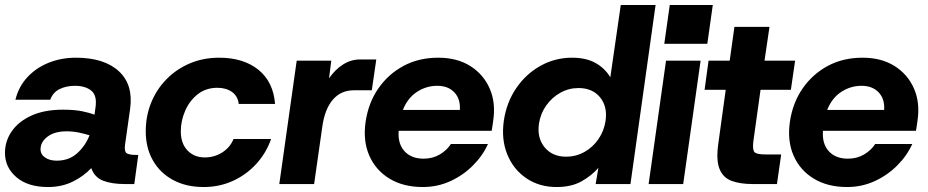

<svg xmlns="http://www.w3.org/2000/svg" viewBox="-20 -740 3732 772"><path d="M173 12Q92 12 46 -27.5Q0 -67 0 -125Q0 -173 27.5 -212.5Q55 -252 107 -275.5Q159 -299 233 -299Q280 -299 311 -292.5Q342 -286 360 -279L364 -308Q371 -356 347 -375.5Q323 -395 281 -395Q247 -395 220 -382Q193 -369 182 -339H42Q55 -392 90.5 -430Q126 -468 176.5 -488Q227 -508 285 -508Q399 -508 458 -453.5Q517 -399 503 -301L483 -160Q479 -132 488.5 -124.5Q498 -117 529 -117H536L520 0H482Q429 0 394.5 -13.5Q360 -27 347 -64Q316 -31 272 -9.5Q228 12 173 12ZM143 -140Q143 -119 161.5 -106.5Q180 -94 208 -94Q257 -94 290 -123.5Q323 -153 340 -196Q321 -202 297 -207Q273 -212 248 -212Q199 -212 171 -190.5Q143 -169 143 -140Z M799 12Q728 12 675.5 -16.5Q623 -45 594.5 -95.5Q566 -146 566 -212Q566 -273 587.5 -326.5Q609 -380 649 -421Q689 -462 743 -485Q797 -508 861 -508Q959 -508 1019 -459.5Q1079 -411 1086 -322H940Q936 -354 912.5 -370.5Q889 -387 854 -387Q808 -387 775 -361Q742 -335 724.5 -294.5Q707 -254 707 -212Q707 -163 734 -135Q761 -107 803 -107Q842 -107 873.5 -127Q905 -147 919 -181H1070Q1050 -124 1010 -80.5Q970 -37 916 -12.5Q862 12 799 12Z M1103 0 1173 -496H1312L1303 -425Q1327 -460 1359 -480.5Q1391 -501 1428 -501H1493L1475 -377H1403Q1351 -377 1318.5 -339.5Q1286 -302 1276 -231L1243 0Z M1680 12Q1602 12 1546.5 -21.5Q1491 -55 1465 -114Q1439 -173 1450 -250Q1461 -326 1501 -384Q1541 -442 1602.5 -475Q1664 -508 1742 -508Q1818 -508 1871 -474.5Q1924 -441 1949 -384Q1974 -327 1963 -254Q1962 -247 1960.5 -236Q1959 -225 1957 -214H1583Q1579 -162 1606.5 -132Q1634 -102 1683 -102Q1720 -102 1748.5 -119Q1777 -136 1793 -161H1942Q1921 -114 1881.5 -74.5Q1842 -35 1790.5 -11.5Q1739 12 1680 12ZM1738 -395Q1694 -395 1656.5 -370.5Q1619 -346 1600 -298H1829Q1832 -342 1807 -368.5Q1782 -395 1738 -395Z M2218 12Q2148 12 2096 -23.5Q2044 -59 2019.5 -119.5Q1995 -180 2006 -256Q2017 -329 2056 -386Q2095 -443 2153.5 -475.5Q2212 -508 2280 -508Q2337 -508 2375 -486.5Q2413 -465 2434 -429L2476 -720H2616L2515 0H2375L2386 -65Q2358 -33 2317.5 -10.5Q2277 12 2218 12ZM2256 -110Q2296 -110 2330 -129Q2364 -148 2386.5 -181Q2409 -214 2415 -255Q2423 -312 2392.5 -349Q2362 -386 2306 -386Q2267 -386 2233 -367Q2199 -348 2176 -315.5Q2153 -283 2147 -242Q2139 -185 2170 -147.5Q2201 -110 2256 -110Z M2651 -564 2673 -720H2846L2824 -564ZM2588 0 2658 -496H2797L2727 0Z M3007 0Q2955 0 2921 -13Q2887 -26 2873 -61Q2859 -96 2868 -161L2898 -379H2813L2829 -496H2914L2933 -632H3074L3054 -496H3177L3160 -379H3038L3009 -171Q3005 -137 3014 -128Q3023 -119 3058 -119H3121L3104 0Z M3386 12Q3308 12 3252.5 -21.5Q3197 -55 3171 -114Q3145 -173 3156 -250Q3167 -326 3207 -384Q3247 -442 3308.5 -475Q3370 -508 3448 -508Q3524 -508 3577 -474.5Q3630 -441 3655 -384Q3680 -327 3669 -254Q3668 -247 3666.5 -236Q3665 -225 3663 -214H3289Q3285 -162 3312.5 -132Q3340 -102 3389 -102Q3426 -102 3454.5 -119Q3483 -136 3499 -161H3648Q3627 -114 3587.5 -74.5Q3548 -35 3496.5 -11.5Q3445 12 3386 12ZM3444 -395Q3400 -395 3362.5 -370.5Q3325 -346 3306 -298H3535Q3538 -342 3513 -368.5Q3488 -395 3444 -395Z"/></svg>

Font: Host Grotesk ExtraBold
Style: Italic
Weight: 800
Italic angle: -8°
Designer: Doğukan Karapınar
Foundry: Element Type
Version: Version 1.003; ttfautohint (v1.8.4.7-5d5b)